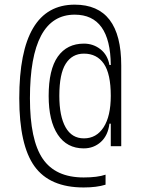

<svg xmlns="http://www.w3.org/2000/svg" viewBox="-20 -723 626 842"><path d="M346.7 99.1Q198.2 99.1 131.3 6.3Q64.5 -86.4 64.5 -292Q64.5 -702.6 307.6 -702.6Q511.7 -702.6 511.7 -436V-82H465.8V-180.7H460Q453.6 -128.9 422.4 -100.6Q391.1 -72.3 347.2 -72.3Q273.4 -72.3 233.4 -132.6Q193.4 -192.9 193.4 -302.2Q193.4 -418 233.6 -474.9Q273.9 -531.7 348.1 -531.7Q388.7 -531.7 420.2 -507.3Q451.7 -482.9 460 -438H465.8Q463.9 -658.7 307.6 -658.7Q111.3 -658.7 111.3 -292Q111.3 -109.4 167.2 -27.1Q223.1 55.2 346.7 55.2Q407.7 55.2 442.9 43V86.9Q404.3 99.1 346.7 99.1ZM348.1 -116.2Q402.8 -116.2 434.3 -164.8Q465.8 -213.4 465.8 -302.7Q465.8 -399.4 435.3 -443.6Q404.8 -487.8 348.1 -487.8Q296.4 -487.8 268.3 -443.6Q240.2 -399.4 240.2 -302.7Q240.2 -213.4 267.6 -164.8Q294.9 -116.2 348.1 -116.2Z"/></svg>

Font: Cascadia Code ExtraLight
Style: Regular
Weight: 200
Monospace: yes
Designer: Aaron Bell
Foundry: Saja Typeworks
Version: Version 2407.024; ttfautohint (v1.8.4)